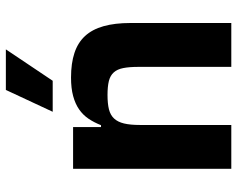

<svg xmlns="http://www.w3.org/2000/svg" viewBox="-98 -720 817 662"><g transform="rotate(-90 311.0 -388.5)"><path d="M60.4 -545.5H204.5V-449.2H210.9Q220.2 -473 233.1 -492.2Q246.1 -511.4 265.3 -524.7Q284.4 -538 311.3 -545.3Q338.1 -552.6 375 -552.6Q424.4 -552.6 459.9 -540.8Q495.4 -529.1 518.3 -504.3Q541.2 -479.4 552.2 -440.5Q563.2 -401.6 563.2 -347.3V0H411.9V-320.3Q411.9 -351.9 407.8 -372.5Q403.8 -393.1 392.9 -405.2Q382.1 -417.3 363.3 -422.1Q344.5 -426.8 315 -426.8Q285.5 -426.8 265.6 -421.9Q245.7 -416.9 233.8 -404.1Q221.9 -391.3 216.8 -369.9Q211.6 -348.4 211.6 -315.3V0H60.4ZM257.1 -615.8 332.4 -777.3H472.3L364 -615.8Z"/></g></svg>

Font: Cannonade
Style: Bold
Weight: 700
Designer: Rasmus Andersson
Foundry: rsms
Version: Version 3.012;git-f93a4a705